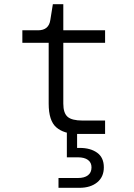

<svg xmlns="http://www.w3.org/2000/svg" viewBox="-20 -641 640 919"><path d="M351 0Q286 0 249.5 -31.5Q213 -63 213 -145V-436H87V-496H162Q214 -496 221 -546L233 -621H283V-496H483V-436H283V-145Q283 -100 303.5 -82Q324 -64 375 -64H483V0ZM260 258V211H353Q384 211 401 198Q418 185 418 160Q418 137 401 124.5Q384 112 353 112H300V-7H349V67H362Q413 67 445 90Q477 113 477 160Q477 206 445 232Q413 258 360 258Z"/></svg>

Font: DM Mono Light
Style: Regular
Weight: 300
Designer: Colophon Foundry
Foundry: Colophon Foundry
Version: Version 1.000; ttfautohint (v1.8.2.53-6de2)